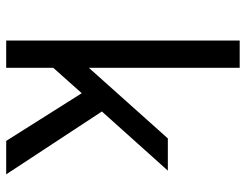

<svg xmlns="http://www.w3.org/2000/svg" viewBox="-107 -687 794 620"><g transform="rotate(90 290.0 -377.0)"><path d="M281 -244 199 -152V0H111V-754H199V-267L427 -522H531L340 -309L543 0H435Z"/></g></svg>

Font: Amiko
Style: Regular
Weight: 400
Designer: Pablo Impallari, Rodrigo Fuenzalida, Andres Torresi
Foundry: Impallari Type
Version: Version 1.001; ttfautohint (v1.3)